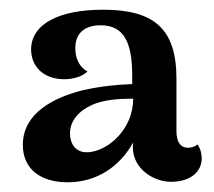

<svg xmlns="http://www.w3.org/2000/svg" viewBox="-20 -738 440 395"><path d="M386 -441C382 -436 372 -434 367 -434C352 -434 343 -445 343 -468V-576C343 -679 297 -718 192 -718C102 -718 44 -689 44 -636C44 -602 69 -575 112 -575C130 -575 149 -580 160 -591C140 -602 135 -622 135 -639C135 -673 158 -686 187 -686C235 -686 252 -651 252 -582V-565C223 -564 188 -561 149 -552C90 -537 27 -505 27 -440C27 -389 65 -363 119 -363C182 -363 228 -398 254 -445C247 -395 293 -364 332 -364C372 -364 395 -385 395 -412C395 -420 393 -432 386 -441ZM164 -425C135 -422 124 -443 124 -464C124 -489 142 -510 169 -522C193 -533 225 -535 254 -535C254 -473 204 -429 164 -425Z"/></svg>

Font: Arima Koshi ExtraBold
Style: Regular
Weight: 800
Designer: Joana Correia and Natanael Gama
Foundry: NDISCOVER
Version: Version 1.019;PS 001.019;hotconv 1.0.88;makeotf.lib2.5.64775